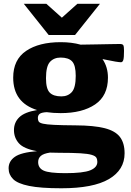

<svg xmlns="http://www.w3.org/2000/svg" viewBox="-20 -752 686 1004"><path d="M297.5 -160.5Q257.5 -160.5 224 -165.5Q197.5 -164 187.8 -156.8Q178 -149.5 178 -135Q178 -124 182.2 -116.8Q186.5 -109.5 204.8 -105.2Q223 -101 263.2 -99Q303.5 -97 375.5 -96.5Q471 -96 527 -81.8Q583 -67.5 607.2 -35.8Q631.5 -4 631.5 49.5Q631.5 136.5 549.5 184.5Q467.5 232.5 301 232.5Q192 232.5 132 220.2Q72 208 48.5 184.5Q25 161 25 128Q25 91 57.8 68Q90.5 45 173.5 38.5Q104 26 78.5 -3Q53 -32 53 -71.5Q53 -112 81 -139Q109 -166 174 -176.5Q49 -215.5 49 -346Q49 -440 116.5 -485.8Q184 -531.5 297.5 -531.5Q355 -531.5 401.5 -518.5Q440 -519 480.8 -519.8Q521.5 -520.5 555.2 -521.2Q589 -522 606.5 -522Q621 -522 624.8 -515.5Q628.5 -509 628.5 -486.5Q628.5 -450 624.8 -438.2Q621 -426.5 612.5 -426.5Q604.5 -426.5 583 -430Q561.5 -433.5 516 -443Q544.5 -401.5 544.5 -346Q544.5 -251.5 477.5 -206Q410.5 -160.5 297.5 -160.5ZM301 -248Q335 -248 355.5 -270.5Q376 -293 376 -355.5Q376 -410.5 357.2 -430.8Q338.5 -451 297 -451Q262 -451 241.2 -428.2Q220.5 -405.5 220.5 -343Q220.5 -288 239.8 -268Q259 -248 301 -248ZM179.5 95.5Q179.5 127 208.5 140.2Q237.5 153.5 321.5 153.5Q415.5 153.5 452.2 138.5Q489 123.5 489 94.5Q489 81.5 483.8 72.5Q478.5 63.5 459.5 57.8Q440.5 52 400 49.5Q359.5 47 289.5 47Q264 47 241 46Q207.5 51 193.5 63.2Q179.5 75.5 179.5 95.5ZM502.5 -732 372.5 -569H234.5L104.5 -732H222.5L303.5 -659.5L384.5 -732Z"/></svg>

Font: Newsreader Caption
Style: Bold
Weight: 700
Designer: Hugues Gentile
Foundry: Production Type
Version: Version 1.001